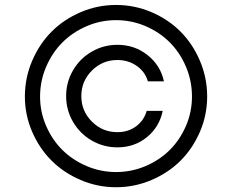

<svg xmlns="http://www.w3.org/2000/svg" viewBox="-20 -759 955 790"><path d="M457.4 11.4Q381.4 11.4 312 -18.3Q242.5 -47.9 192.1 -98.2Q141.7 -148.4 111.9 -217.9Q82 -287.3 82.4 -363.6Q82.7 -440 112.6 -509.4Q142.4 -578.8 192.6 -629.1Q242.9 -679.3 312.1 -709Q381.4 -738.6 457.4 -738.6Q533.7 -738.6 603.2 -709Q672.6 -679.3 722.7 -629.1Q772.7 -578.8 802.4 -509.4Q832 -440 832.4 -363.6Q832.7 -287.3 803.1 -217.9Q773.4 -148.4 723.2 -98.2Q672.9 -47.9 603.3 -18.3Q533.7 11.4 457.4 11.4ZM457.4 -51.1Q521.3 -51.1 579.2 -75.8Q637.1 -100.5 679 -142.4Q720.9 -184.3 745.6 -242Q770.2 -299.7 769.9 -363.3Q769.5 -427.2 744.9 -485.1Q720.2 -543 678.3 -584.9Q636.4 -626.8 578.7 -651.5Q521 -676.1 457.4 -676.1Q394.2 -676.1 336.5 -651.3Q278.8 -626.4 236.9 -584.5Q195 -542.6 170.1 -484.7Q145.2 -426.8 144.9 -363.3Q144.5 -300.1 169.2 -242.4Q193.9 -184.7 235.8 -142.8Q277.7 -100.9 335.8 -76Q393.8 -51.1 457.4 -51.1ZM463.1 -574.6Q534.1 -574.6 587.4 -532.1Q640.6 -489.7 654.5 -424.4H588.4Q577.4 -463.4 542.8 -487.7Q508.2 -512.1 463.1 -512.1Q401.6 -512.1 358.1 -468.6Q314.6 -425.1 314.6 -363.6Q314.6 -302.2 358.1 -258.7Q401.6 -215.2 463.1 -215.2Q507.5 -215.2 540 -239.3Q572.4 -263.5 583.8 -302.9H649.5Q636 -236.9 584.7 -194.8Q533.4 -152.7 463.1 -152.7Q405.9 -152.7 357.2 -180.9Q308.6 -209.2 280.4 -257.8Q252.1 -306.5 252.1 -363.6Q252.1 -420.8 280.4 -469.5Q308.6 -518.1 357.2 -546.3Q405.9 -574.6 463.1 -574.6Z"/></svg>

Font: Inter Light BETA
Style: Regular
Weight: 300
Designer: Rasmus Andersson
Foundry: rsms
Version: Version 3.011;git-f93a4a705